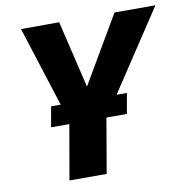

<svg xmlns="http://www.w3.org/2000/svg" viewBox="-80 -789 847 866"><g transform="rotate(-10 344.0 -355.5)"><path d="M247.1 -710.9 320.3 -403.3 500.5 -710.9H688L381.8 -247.6L339.4 0H168.9L214.8 -263.7L72.3 -710.4ZM492.7 -343.8 476.1 -250.5H128.9L145.5 -343.8Z"/></g></svg>

Font: Roboto Black
Style: Italic
Weight: 900
Italic angle: -12°
Designer: Christian Robertson
Foundry: Google
Version: Version 3.0; 2020